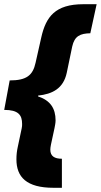

<svg xmlns="http://www.w3.org/2000/svg" viewBox="-28 -734 479 912"><path d="M226 158H266V20C231 20 211 8 211 -23C211 -30 212 -37 214 -47L231 -126C233 -137 236 -150 236 -162C236 -219 211 -257 153 -276V-280C220 -287 273 -313 289 -388L315 -513C326 -563 353 -575 401 -576L431 -714H368C234 -714 190 -654 168 -556L141 -436C128 -376 98 -352 18 -352L-8 -212C59 -212 77 -188 77 -145C77 -139 77 -132 75 -124L57 -39C52 -17 50 2 50 23C50 107 98 158 226 158Z"/></svg>

Font: Noto Sans UI Black
Style: Italic
Weight: 900
Italic angle: -372°
Designer: Monotype Design Team
Foundry: Monotype Imaging Inc.
Version: Version 1.901